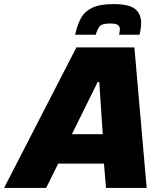

<svg xmlns="http://www.w3.org/2000/svg" viewBox="-72 -920 793 940"><path d="M-52 0 302 -688H586L646 0H447L437 -119H213L154 0ZM280 -263H431L414 -518H406ZM296 -750Q305 -794 322.5 -828Q340 -862 377.5 -881Q415 -900 483 -900Q561 -900 590 -875.5Q619 -851 619 -809Q619 -796 617 -781Q615 -766 611 -750H511Q512 -757 513.5 -764Q515 -771 515 -777Q515 -790 505.5 -797.5Q496 -805 467 -805Q425 -805 414 -789Q403 -773 397 -750Z"/></svg>

Font: Saira ExtraBold
Style: Italic
Weight: 800
Italic angle: -12°
Designer: Hector Gatti with collaboration of the Omnibus-Type team
Foundry: Omnibus-Type
Version: Version 1.100; ttfautohint (v1.8.3)